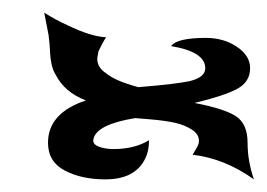

<svg xmlns="http://www.w3.org/2000/svg" viewBox="-20 -284 422 304"><path d="M194 -97Q195 -97 218.5 -95Q242 -93 257.5 -89.5Q273 -86 285 -78Q295 -71 295 -61Q295 -56 292 -51L285 -39Q336 -33 382 0Q372 -29 372 -58Q372 -88 353.5 -100Q335 -112 288 -121Q334 -132 355 -143Q376 -154 376 -176Q376 -196 355 -210Q334 -224 306 -224Q260 -224 251 -211Q305 -202 305 -176Q305 -162 282 -156Q261 -151 199 -146Q162 -156 148 -168Q134 -177 134 -191Q134 -193 136 -203Q142 -216 148 -225Q124 -226 87 -244Q67 -253 50 -264Q51 -260 57 -228Q59 -210 59 -206Q60 -178 68 -166Q82 -138 116 -125Q56 -105 56 -58Q56 -28 82.5 -14Q109 0 147 0Q194 0 210 -33Q216 -45 216 -62Q193 -48 160 -48Q146 -48 136 -52Q126 -56 128 -64Q133 -87 194 -97Z"/></svg>

Font: RIT Indira
Style: Bold
Weight: 700
Designer: Sudheer S
Version: 0.9